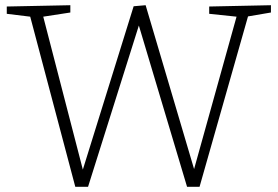

<svg xmlns="http://www.w3.org/2000/svg" viewBox="-20 -715 1066 737"><path d="M783 -690 1020 -695V-667L932 -652L746 2H698L513 -617L318 2H269L96 -651L6 -662V-690L250 -695V-667L146 -651L298 -64L493 -691L539 -695L725 -66L888 -651L783 -662Z"/></svg>

Font: Bitter Light
Style: Regular
Weight: 300
Designer: Sol Matas, and Bitter project Authors
Foundry: Sol Matas
Version: Version 2.001